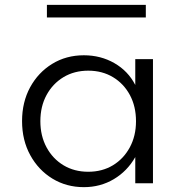

<svg xmlns="http://www.w3.org/2000/svg" viewBox="-20 -756 758 792"><path d="M326 16Q254 16 196.2 -19.2Q138.5 -54.5 104.8 -116Q71 -177.5 71 -256.5Q71 -334.5 104.2 -395.8Q137.5 -457 195.2 -492.5Q253 -528 326 -528Q395.5 -528 452 -495.5Q508.5 -463 538 -405.5V-512H611V0H538V-108Q505 -50 449.5 -17Q394 16 326 16ZM344 -47.5Q401.5 -47.5 445.8 -74.2Q490 -101 515.5 -148.2Q541 -195.5 541 -256Q541 -317 515.8 -364Q490.5 -411 446 -437.8Q401.5 -464.5 344 -464.5Q286.5 -464.5 242 -437.8Q197.5 -411 172 -364Q146.5 -317 146.5 -256Q146.5 -195.5 172 -148.2Q197.5 -101 242 -74.2Q286.5 -47.5 344 -47.5ZM173.5 -684V-736H581.5V-684Z"/></svg>

Font: Spartan Thin
Style: Regular
Weight: 400
Version: Version 1.004